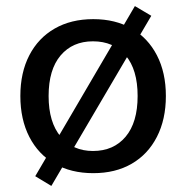

<svg xmlns="http://www.w3.org/2000/svg" viewBox="-20 -561 613 632"><path d="M287 9Q214 9 160 -22Q106 -53 76.5 -110.5Q47 -168 47 -245Q47 -322 76.5 -379Q106 -436 160 -467Q214 -498 287 -498Q360 -498 413.5 -467Q467 -436 496.5 -379Q526 -322 526 -245Q526 -168 496.5 -110.5Q467 -53 413.5 -22Q360 9 287 9ZM286 -64Q354 -64 393.5 -111Q433 -158 433 -245Q433 -332 393.5 -378.5Q354 -425 286 -425Q219 -425 179.5 -378.5Q140 -332 140 -245Q140 -158 180 -111Q220 -64 286 -64ZM149 51 96 19 424 -541 478 -509Z"/></svg>

Font: Nunito Sans 12pt ExtraLight 11pt Medium
Style: Regular
Weight: 500
Version: Version 3.101;gftools[0.9.27]